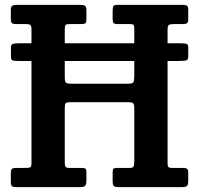

<svg xmlns="http://www.w3.org/2000/svg" viewBox="-20 -770 818 790"><path d="M62.5 -592H109.5V-650.5Q109.5 -663.5 104.8 -667.2Q100 -671 87.5 -671H46.5Q31.5 -671 28 -675.8Q24.5 -680.5 24.5 -696V-728.5Q24.5 -742 30.2 -746Q36 -750 49 -750H309.5Q323 -750 329.2 -746.5Q335.5 -743 335.5 -728.5V-691.5Q335.5 -678.5 331.8 -674.8Q328 -671 315.5 -671H266.5Q253.5 -671 250 -667.2Q246.5 -663.5 246.5 -649.5V-592H532.5V-647.5Q532.5 -662.5 530 -666.8Q527.5 -671 513 -671H463.5Q451 -671 447.2 -675.5Q443.5 -680 443.5 -692.5V-726Q443.5 -741.5 447.2 -745.8Q451 -750 466.5 -750H731.5Q744 -750 749.2 -746.5Q754.5 -743 754.5 -729.5V-690Q754.5 -678.5 750 -674.8Q745.5 -671 733 -671H694.5Q679 -671 674.2 -667Q669.5 -663 669.5 -647.5V-592H718Q742.5 -592 748.5 -589Q754.5 -586 754.5 -576.5V-536.5Q754.5 -526.5 748.8 -522.8Q743 -519 715.5 -519H669.5V-98.5Q669.5 -87 672.8 -83Q676 -79 688 -79H733Q745 -79 749.8 -75.5Q754.5 -72 754.5 -59.5V-27.5Q754.5 -8.5 748.8 -4.2Q743 0 725 0H469.5Q453 0 448.2 -4.5Q443.5 -9 443.5 -26V-59.5Q443.5 -71.5 446.5 -75.2Q449.5 -79 461 -79H513.5Q525 -79 528.8 -83.8Q532.5 -88.5 532.5 -103.5V-325Q532.5 -341 527.8 -345.2Q523 -349.5 508 -349.5H270Q254.5 -349.5 250.5 -345.8Q246.5 -342 246.5 -327V-102Q246.5 -89 249.5 -84Q252.5 -79 266.5 -79H316Q327.5 -79 331.5 -76Q335.5 -73 335.5 -61V-27.5Q335.5 -9 329.5 -4.5Q323.5 0 306 0H49Q33.5 0 29 -4Q24.5 -8 24.5 -24V-54.5Q24.5 -69 28 -74Q31.5 -79 45.5 -79H85Q99 -79 104.2 -81.8Q109.5 -84.5 109.5 -98.5V-519H64Q37 -519 31 -521.8Q25 -524.5 25 -535.5V-576Q25 -585.5 32.2 -588.8Q39.5 -592 62.5 -592ZM275.5 -425.5H506Q525 -425.5 528.8 -431.5Q532.5 -437.5 532.5 -457V-519H246.5V-453.5Q246.5 -434.5 251.2 -430Q256 -425.5 275.5 -425.5Z"/></svg>

Font: Besley* Narrow Semi
Style: Regular
Weight: 600
Width: 4
Designer: Owen Earl
Foundry: indestructible type*
Version: Version 3.000; ttfautohint (v1.8.3)